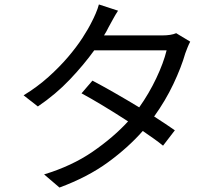

<svg xmlns="http://www.w3.org/2000/svg" viewBox="-20 -800 996 862"><path d="M834 -613Q828 -602 822 -587Q816 -572 812 -561Q794 -498 758.5 -423Q723 -348 672 -277Q728 -241 765 -215L712 -146Q695 -160 672 -176.5Q649 -193 621 -212Q556 -138 465 -71.5Q374 -5 247 42L178 -17Q303 -55 396 -119Q489 -183 555 -255Q498 -292 442.5 -325.5Q387 -359 346 -381L395 -438Q437 -416 493 -384Q549 -352 605 -318Q649 -380 681.5 -448.5Q714 -517 728 -574H403Q357 -510 294 -443.5Q231 -377 150 -322L86 -372Q148 -410 197.5 -454.5Q247 -499 285 -543.5Q323 -588 350 -629.5Q377 -671 393 -704Q400 -717 409.5 -739Q419 -761 424 -780L510 -752Q498 -734 486.5 -712.5Q475 -691 467 -677Q463 -668 458 -659.5Q453 -651 447 -641H708Q748 -641 771 -651Z"/></svg>

Font: Kinto Sans
Style: Regular
Weight: 400
Designer: Authors: Ryoko NISHIZUKA  (kana & ideographs); Paul D. Hunt (Latin, Greek & Cyrillic); Wenlong ZHANG  (bopomofo); Sandol
Foundry: Adobe Systems Incorporated, ookami Inc.
Version: Version 0.001